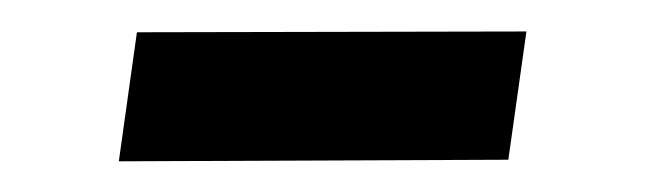

<svg xmlns="http://www.w3.org/2000/svg" viewBox="-20 -319 410 122"><path d="M55.5 -216.5 67 -298.5 314.5 -299 303 -217.5Z"/></svg>

Font: Public Sans Thin Medium
Style: Italic
Weight: 500
Italic angle: -8°
Version: Version 2.001